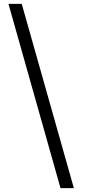

<svg xmlns="http://www.w3.org/2000/svg" viewBox="-20 -801 440 998"><path d="M364 177H294.5L24 -781H93Z"/></svg>

Font: Merriweather 72pt Medium
Style: Regular
Weight: 500
Version: Version 2.100